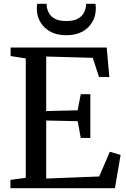

<svg xmlns="http://www.w3.org/2000/svg" viewBox="-20 -994 668 1014"><path d="M116 -55V-685.5L36 -698V-743H543.5L557.5 -587H503L470 -688.5L224 -695.5V-407.5L390 -411.5L406.5 -496.5H457V-265.5H406.5L390.5 -354L224 -357.5V-51L504 -62L560 -192.5L617 -176L587 0H35V-44ZM330 -808Q258.5 -808 216.5 -848.2Q174.5 -888.5 174.5 -949.5Q174.5 -963 176.5 -974H226Q226 -971 226.2 -966.5Q226.5 -962 227 -957.5Q230 -940 240 -922.8Q250 -905.5 271.5 -894.2Q293 -883 330 -883Q367.5 -883 389 -894.2Q410.5 -905.5 420.5 -922.5Q430.5 -939.5 433.5 -957.5Q434 -962 434.2 -966.5Q434.5 -971 434.5 -974H484Q486 -963 486 -950Q486 -888.5 444 -848.2Q402 -808 330 -808Z"/></svg>

Font: Merriweather Text
Style: Regular
Weight: 400
Designer: Eben Sorkin
Foundry: Eben Sorkin
Version: Version 2.100; ttfautohint (v1.7.19-72a1) -l 8 -r 50 -G 200 